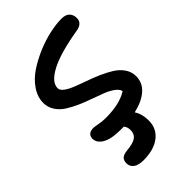

<svg xmlns="http://www.w3.org/2000/svg" viewBox="-260 -787 1071 1071"><g transform="rotate(-45 275.5 -251.5)"><path d="M234.9 -21Q166.5 -21 129.6 -42.2Q92.8 -63.5 92.8 -97.2Q92.8 -115.2 104.5 -125.7Q116.2 -136.2 138.2 -136.2Q149.4 -136.2 174.8 -131.1Q200.2 -126 227.1 -126Q338.9 -126 399.9 -166Q395.5 -185.1 373 -201.4Q350.6 -217.8 318.6 -230.5Q286.6 -243.2 248.8 -256.3Q210.9 -269.5 174.3 -285.6Q137.7 -301.8 107.4 -321Q77.1 -340.3 58.6 -368.9Q40 -397.5 40 -432.1Q40 -478.5 69.1 -521.2Q98.1 -564 143.8 -594.2Q189.5 -624.5 243.9 -647.5Q298.3 -670.4 350.6 -681.6Q402.8 -692.9 443.8 -692.9Q476.6 -692.9 492.2 -676.8Q507.8 -660.6 507.8 -634.8Q507.8 -593.3 456.1 -585Q307.1 -560.5 231 -521Q154.8 -481.4 154.8 -434.1Q154.8 -417 174.6 -402.1Q194.3 -387.2 225.8 -374.5Q257.3 -361.8 295.4 -348.6Q333.5 -335.4 371.6 -318.8Q409.7 -302.2 441.2 -282.7Q472.7 -263.2 492.4 -234.6Q512.2 -206.1 512.2 -171.9Q512.2 -119.6 472.9 -85Q433.6 -50.3 363.8 -34.2Q387.2 1.5 387.2 53.2Q387.2 116.2 339.6 153.1Q292 189.9 209 189.9Q171.9 189.9 150.9 175.3Q129.9 160.6 129.9 133.8Q129.9 112.3 141.4 100.8Q152.8 89.4 182.1 85.9Q235.8 81.1 256.8 65.4Q277.8 49.8 277.8 19Q277.8 -5.4 264.2 -21Z"/></g></svg>

Font: Shantell Sans Irregular Bouncy
Style: Regular
Weight: 500
Designer: Stephen Nixon, Anya Danilova, Shantell Martin
Foundry: Arrow Type
Version: Version 1.006;[9816181b4]